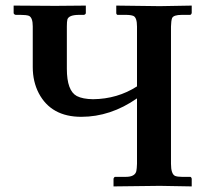

<svg xmlns="http://www.w3.org/2000/svg" viewBox="-20 -666 727 687"><path d="M430.2 -33.2Q462.9 -33.2 467.8 -53.7Q469.7 -63 470.2 -80.1V-314Q375.5 -248 271 -248Q163.1 -248 118.7 -332.5Q97.2 -374 97.2 -425.8V-571.8Q97.2 -603 83.5 -609.4Q73.7 -612.8 53.2 -612.8H36.1Q29.8 -614.3 28.8 -619.1V-646L178.2 -645L287.1 -646V-618.2Q285.2 -613.8 280.8 -612.8H263.2Q226.6 -612.8 221.2 -596.7Q219.2 -588.9 219.2 -571.8V-419.9Q219.2 -341.3 254.9 -322.3Q275.9 -311.5 313 -311Q400.4 -312 470.2 -356.9V-570.8Q470.2 -603 457.5 -608.9Q448.2 -612.8 430.2 -612.8H399.9Q396.5 -614.7 396 -618.2V-646L551.8 -644L666 -646V-619.1Q664.6 -614.3 661.1 -612.8H630.9Q600.6 -612.8 595.7 -601.1Q592.3 -591.8 591.8 -570.8V-80.1Q591.8 -43.5 606.4 -36.6Q615.2 -33.2 630.9 -33.2H661.1Q665 -31.7 666 -26.9V1L551.8 -1L386.2 1V-26.9Q388.2 -32.2 391.1 -33.2Z"/></svg>

Font: Linux Libertine O
Style: Bold
Weight: 700
Designer: Philipp H. Poll
Foundry: Philipp H. Poll
Version: Version 5.0.0